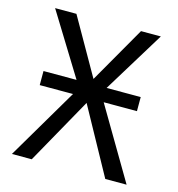

<svg xmlns="http://www.w3.org/2000/svg" viewBox="-103 -779 807 870"><g transform="rotate(15 300.0 -344.5)"><path d="M372 -334H528V-400H368L545 -689H452L300 -424L149 -689H49L227 -400H72V-334H228L31 0H124L298 -311L469 0H569Z"/></g></svg>

Font: FiraMono Nerd Font
Style: Regular
Weight: 400
Designer: Carrois Corporate & Edenspiekermann AG
Foundry: Carrois Corporate GbR & Edenspiekermann AG
Version: Version 003.206;Nerd Fonts 3.3.0